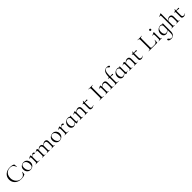

<svg xmlns="http://www.w3.org/2000/svg" viewBox="1013 -3981 7517 7517"><g transform="rotate(-45 4772.0 -222.5)"><path d="M411 -636Q453 -636 485.5 -632.2Q518 -628.4 546.2 -619.6Q574.4 -610.8 603.2 -596.2Q609.8 -592.4 611.5 -589.5Q613.2 -586.6 614.2 -574L626.4 -455Q626.4 -452.8 621 -451.4Q615.6 -450 614.4 -454Q591.2 -536.6 540.5 -578.6Q489.8 -620.6 407.8 -620.6Q323 -620.6 259.5 -583.7Q196 -546.8 160.7 -479Q125.4 -411.2 125.4 -319Q125.4 -253 147.8 -195.3Q170.2 -137.6 210 -94.4Q249.8 -51.2 301.2 -26.9Q352.6 -2.6 411.4 -2.6Q494.4 -2.6 545.3 -43.5Q596.2 -84.4 622 -165.2Q623.2 -168.2 628.5 -167.2Q633.8 -166.2 633.8 -164L624.4 -54.4Q623.4 -42.4 621.3 -39.3Q619.2 -36.2 612.6 -32.2Q560.6 -6.4 514.7 3.2Q468.8 12.8 410.6 12.8Q305 12.8 223.4 -28.5Q141.8 -69.8 95.4 -144.3Q49 -218.8 49 -316.8Q49 -388.8 75.9 -447.3Q102.8 -505.8 151.9 -548.1Q201 -590.4 266.8 -613.2Q332.6 -636 411 -636Z M917.4 13Q857.6 13 813.6 -16Q769.6 -45 745.8 -93.5Q722 -142 722 -198Q722 -250 741.2 -288Q760.4 -326 792.2 -350.5Q824 -375 861.4 -387Q898.8 -399 935.2 -399Q996 -399 1039.5 -369Q1083 -339 1106.2 -292Q1129.4 -245 1129.4 -192.8Q1129.4 -129.4 1100.1 -83.3Q1070.8 -37.2 1022.8 -12.1Q974.8 13 917.4 13ZM945.8 -5.6Q998.6 -5.6 1029.8 -43.4Q1061 -81.2 1061 -165Q1061 -228.4 1040.5 -276.6Q1020 -324.8 984.2 -352.2Q948.4 -379.6 902 -379.6Q848.6 -379.6 818.9 -341Q789.2 -302.4 789.2 -228.6Q789.2 -167.8 809 -116.7Q828.8 -65.6 864.2 -35.6Q899.6 -5.6 945.8 -5.6Z M1308.4 -271 1303.6 -281.6Q1341 -327.4 1365.2 -351.8Q1389.4 -376.2 1406.8 -385.7Q1424.2 -395.2 1440 -395.2Q1461 -395.2 1481.5 -383.3Q1502 -371.4 1502 -353.6Q1502 -341.4 1493.5 -332.3Q1485 -323.2 1469.4 -323.2Q1455.6 -323.2 1446.7 -331Q1437.8 -338.8 1428.1 -346.1Q1418.4 -353.4 1401.6 -353.4Q1393 -353.4 1382.9 -348.1Q1372.8 -342.8 1355.7 -325.3Q1338.6 -307.8 1308.4 -271ZM1209.6 0Q1206.6 0 1206.6 -6Q1206.6 -12 1209.6 -12Q1248.6 -12 1260.4 -25.3Q1272.2 -38.6 1272.2 -81V-278.6Q1272.2 -312 1264.4 -327.3Q1256.6 -342.6 1237.2 -342.6Q1227.4 -342.6 1213.8 -338.7Q1200.2 -334.8 1182.8 -327.8Q1178.8 -326.6 1176.4 -331.8Q1174 -337 1177.6 -338.8L1294.2 -394Q1297 -395.2 1299.6 -395.2Q1307.4 -395.2 1318 -374Q1328.6 -352.8 1328.6 -312.6V-81Q1328.6 -52.6 1335.8 -37.5Q1343 -22.4 1364.1 -17.2Q1385.2 -12 1426.4 -12Q1429.6 -12 1429.6 -6Q1429.6 0 1426.4 0Q1401.8 0 1369.3 -1Q1336.8 -2 1300.8 -2Q1275.2 -2 1251.2 -1Q1227.2 0 1209.6 0Z M2088.6 0Q2086.4 0 2086.4 -6Q2086.4 -12 2088.6 -12Q2127.6 -12 2139.9 -25.3Q2152.2 -38.6 2152.2 -81V-240.2Q2152.2 -356.6 2066 -356.6Q2030.2 -356.6 1994.4 -333.2Q1958.6 -309.8 1931.8 -270.2L1927.6 -282.2Q1971.2 -341.8 2012.9 -369.1Q2054.6 -396.4 2099 -396.4Q2151.2 -396.4 2179.8 -366.7Q2208.4 -337 2208.4 -274.6V-81Q2208.4 -38.6 2219.9 -25.3Q2231.4 -12 2271.2 -12Q2274.4 -12 2274.4 -6Q2274.4 0 2271.2 0Q2253.6 0 2230 -1Q2206.4 -2 2179.8 -2Q2154.2 -2 2130.6 -1Q2107 0 2088.6 0ZM1830.6 0Q1827.6 0 1827.6 -6Q1827.6 -12 1830.6 -12Q1869.6 -12 1881.5 -25.3Q1893.4 -38.6 1893.4 -81V-240.2Q1893.4 -356.6 1808 -356.6Q1772.2 -356.6 1736.4 -333.2Q1700.6 -309.8 1673.8 -270.2L1669.6 -282.2Q1712.4 -341.8 1754.1 -369.1Q1795.8 -396.4 1840.2 -396.4Q1892.4 -396.4 1921 -367Q1949.6 -337.6 1949.6 -276.8V-81Q1949.6 -38.6 1961.5 -25.3Q1973.4 -12 2013.2 -12Q2015.6 -12 2015.6 -6Q2015.6 0 2013.2 0Q1994.8 0 1971.6 -1Q1948.4 -2 1921.8 -2Q1896.2 -2 1872.2 -1Q1848.2 0 1830.6 0ZM1573.6 0Q1570.6 0 1570.6 -6Q1570.6 -12 1573.6 -12Q1612.6 -12 1624.4 -25.3Q1636.2 -38.6 1636.2 -81V-278.6Q1636.2 -312 1628.4 -327.3Q1620.6 -342.6 1601.2 -342.6Q1591.4 -342.6 1577.8 -338.7Q1564.2 -334.8 1546.8 -327.8Q1542.8 -326.6 1540.4 -331.8Q1538 -337 1541.6 -338.8L1658.2 -394Q1661 -395.2 1663.6 -395.2Q1671.4 -395.2 1682 -374Q1692.6 -352.8 1692.6 -312.6V-81Q1692.6 -38.6 1704.1 -25.3Q1715.6 -12 1755.4 -12Q1758.4 -12 1758.4 -6Q1758.4 0 1755.4 0Q1737.8 0 1714.2 -1Q1690.6 -2 1664.8 -2Q1639.2 -2 1615.2 -1Q1591.2 0 1573.6 0Z M2523.4 13Q2463.6 13 2419.6 -16Q2375.6 -45 2351.8 -93.5Q2328 -142 2328 -198Q2328 -250 2347.2 -288Q2366.4 -326 2398.2 -350.5Q2430 -375 2467.4 -387Q2504.8 -399 2541.2 -399Q2602 -399 2645.5 -369Q2689 -339 2712.2 -292Q2735.4 -245 2735.4 -192.8Q2735.4 -129.4 2706.1 -83.3Q2676.8 -37.2 2628.8 -12.1Q2580.8 13 2523.4 13ZM2551.8 -5.6Q2604.6 -5.6 2635.8 -43.4Q2667 -81.2 2667 -165Q2667 -228.4 2646.5 -276.6Q2626 -324.8 2590.2 -352.2Q2554.4 -379.6 2508 -379.6Q2454.6 -379.6 2424.9 -341Q2395.2 -302.4 2395.2 -228.6Q2395.2 -167.8 2415 -116.7Q2434.8 -65.6 2470.2 -35.6Q2505.6 -5.6 2551.8 -5.6Z M2914.4 -271 2909.6 -281.6Q2947 -327.4 2971.2 -351.8Q2995.4 -376.2 3012.8 -385.7Q3030.2 -395.2 3046 -395.2Q3067 -395.2 3087.5 -383.3Q3108 -371.4 3108 -353.6Q3108 -341.4 3099.5 -332.3Q3091 -323.2 3075.4 -323.2Q3061.6 -323.2 3052.7 -331Q3043.8 -338.8 3034.1 -346.1Q3024.4 -353.4 3007.6 -353.4Q2999 -353.4 2988.9 -348.1Q2978.8 -342.8 2961.7 -325.3Q2944.6 -307.8 2914.4 -271ZM2815.6 0Q2812.6 0 2812.6 -6Q2812.6 -12 2815.6 -12Q2854.6 -12 2866.4 -25.3Q2878.2 -38.6 2878.2 -81V-278.6Q2878.2 -312 2870.4 -327.3Q2862.6 -342.6 2843.2 -342.6Q2833.4 -342.6 2819.8 -338.7Q2806.2 -334.8 2788.8 -327.8Q2784.8 -326.6 2782.4 -331.8Q2780 -337 2783.6 -338.8L2900.2 -394Q2903 -395.2 2905.6 -395.2Q2913.4 -395.2 2924 -374Q2934.6 -352.8 2934.6 -312.6V-81Q2934.6 -52.6 2941.8 -37.5Q2949 -22.4 2970.1 -17.2Q2991.2 -12 3032.4 -12Q3035.6 -12 3035.6 -6Q3035.6 0 3032.4 0Q3007.8 0 2975.3 -1Q2942.8 -2 2906.8 -2Q2881.2 -2 2857.2 -1Q2833.2 0 2815.6 0Z M3303.4 9.8Q3265 9.8 3231.7 -9.5Q3198.4 -28.8 3178.7 -66.7Q3159 -104.6 3159 -160.8Q3159 -217.6 3179.3 -261.8Q3199.6 -306 3233.1 -336.5Q3266.6 -367 3305.9 -382.9Q3345.2 -398.8 3382.2 -398.8Q3417.8 -398.8 3449.6 -385.7Q3481.4 -372.6 3500.8 -349.6L3460.6 -293.6Q3460.6 -319.6 3445.5 -338.8Q3430.4 -358 3406.5 -368.7Q3382.6 -379.4 3357 -379.4Q3317.4 -379.4 3287.8 -355.1Q3258.2 -330.8 3241.7 -288.4Q3225.2 -246 3225.2 -190Q3225.2 -115.8 3255.2 -69.5Q3285.2 -23.2 3336.8 -23.2Q3364.8 -23.2 3390.1 -36.1Q3415.4 -49 3437.2 -68.3Q3459 -87.6 3476.8 -107.2L3484.8 -100.2Q3463 -75.2 3436.2 -49.8Q3409.4 -24.4 3376.4 -7.3Q3343.4 9.8 3303.4 9.8ZM3488.4 9.2Q3480.8 9.2 3470.7 -15Q3460.6 -39.2 3460.6 -80.4V-360.6Q3477.4 -367.6 3487.6 -373.8Q3497.8 -380 3507 -394.8Q3508.2 -396.8 3512.2 -395.7Q3516.2 -394.6 3516.2 -392.4V-106.6Q3516.2 -73.2 3524.4 -58.4Q3532.6 -43.6 3551.4 -43.6Q3561.6 -43.6 3574.1 -47.4Q3586.6 -51.2 3604.4 -57.8Q3609.2 -59.8 3611.4 -54.7Q3613.6 -49.6 3609 -47.6L3492.6 8.2Q3490.6 9.2 3488.4 9.2Z M3926.6 0Q3923.6 0 3923.6 -6Q3923.6 -12 3926.6 -12Q3965.6 -12 3977.4 -25.3Q3989.2 -38.6 3989.2 -81V-243.4Q3989.2 -303 3966.9 -330.6Q3944.6 -358.2 3897 -358.2Q3860.6 -358.2 3822.7 -335.2Q3784.8 -312.2 3757.8 -271.8L3753.6 -283.8Q3798.2 -343.4 3841.4 -371.1Q3884.6 -398.8 3930.2 -398.8Q3985.4 -398.8 4015.5 -368.2Q4045.6 -337.6 4045.6 -277V-81Q4045.6 -38.6 4057.1 -25.3Q4068.6 -12 4108.4 -12Q4111.4 -12 4111.4 -6Q4111.4 0 4108.4 0Q4090.8 0 4067.2 -1Q4043.6 -2 4017.8 -2Q3992.2 -2 3968.2 -1Q3944.2 0 3926.6 0ZM3657.6 0Q3654.6 0 3654.6 -6Q3654.6 -12 3657.6 -12Q3696.6 -12 3708.4 -25.3Q3720.2 -38.6 3720.2 -81V-278.6Q3720.2 -312 3712.4 -327.3Q3704.6 -342.6 3685.2 -342.6Q3675.4 -342.6 3661.8 -338.7Q3648.2 -334.8 3630.8 -327.8Q3626.8 -326.6 3624.4 -331.8Q3622 -337 3625.6 -338.8L3742.2 -394Q3745 -395.2 3747.6 -395.2Q3755.4 -395.2 3766 -374Q3776.6 -352.8 3776.6 -312.6V-81Q3776.6 -38.6 3788.1 -25.3Q3799.6 -12 3839.4 -12Q3842.4 -12 3842.4 -6Q3842.4 0 3839.4 0Q3821.8 0 3798.2 -1Q3774.6 -2 3748.8 -2Q3723.2 -2 3699.2 -1Q3675.2 0 3657.6 0Z M4318 12Q4294 12 4271.9 4.4Q4249.8 -3.2 4236.1 -21.2Q4222.4 -39.2 4222.4 -70.4V-305.2Q4222.4 -329.4 4219 -341Q4215.6 -352.6 4204.6 -356.4Q4193.6 -360.2 4170.6 -360.2Q4167.4 -360.2 4167.4 -366.8Q4167.4 -373.4 4170.6 -373.4Q4211.2 -373.8 4236.4 -394.7Q4261.6 -415.6 4264.8 -449.2Q4265.2 -452.4 4272.5 -452.4Q4279.8 -452.4 4279.8 -449.2V-104.2Q4279.8 -62.6 4300.3 -42.8Q4320.8 -23 4358.8 -23Q4385 -23 4405.5 -31.7Q4426 -40.4 4439.2 -50.6Q4443 -52.8 4446.3 -48.3Q4449.6 -43.8 4445.6 -40.8Q4408.6 -12.6 4379.3 -0.3Q4350 12 4318 12ZM4415.4 -337.4Q4376 -347.2 4339.9 -349.9Q4303.8 -352.6 4263.2 -352.6V-374.6Q4302.6 -374.6 4339.7 -377.6Q4376.8 -380.6 4418.6 -384.6Q4421.4 -384.6 4423.5 -377.9Q4425.6 -371.2 4425.6 -361.4Q4425.6 -353.8 4422.5 -345.1Q4419.4 -336.4 4415.4 -337.4Z M4901 -81Q4901 -52 4906.8 -37Q4912.6 -22 4931.2 -17Q4949.8 -12 4986.4 -12Q4988.6 -12 4988.6 -6Q4988.6 0 4986.4 0Q4961.9 0 4932.4 -1Q4902.9 -2 4867.2 -2Q4833.5 -2 4803.4 -1Q4773.3 0 4748.8 0Q4746 0 4746 -6Q4746 -12 4748.9 -12Q4785.4 -12 4804.1 -17Q4822.8 -22 4829.1 -37Q4835.4 -52 4835.4 -81V-544Q4835.4 -573 4829.1 -587.5Q4822.9 -602 4804.1 -607.5Q4785.4 -613 4748.8 -613Q4746 -613 4746 -619Q4746 -625 4748.8 -625Q4773.3 -625 4803.4 -623.5Q4833.5 -622 4867.2 -622Q4902.9 -622 4932.9 -623.5Q4963 -625 4986.4 -625Q4988.6 -625 4988.6 -619Q4988.6 -613 4986.4 -613Q4949.9 -613 4931.7 -607Q4913.5 -601 4907.2 -586Q4901 -571 4901 -542Z M5347.6 0Q5344.6 0 5344.6 -6Q5344.6 -12 5347.6 -12Q5386.6 -12 5398.4 -25.3Q5410.2 -38.6 5410.2 -81V-243.4Q5410.2 -303 5387.9 -330.6Q5365.6 -358.2 5318 -358.2Q5281.6 -358.2 5243.7 -335.2Q5205.8 -312.2 5178.8 -271.8L5174.6 -283.8Q5219.2 -343.4 5262.4 -371.1Q5305.6 -398.8 5351.2 -398.8Q5406.4 -398.8 5436.5 -368.2Q5466.6 -337.6 5466.6 -277V-81Q5466.6 -38.6 5478.1 -25.3Q5489.6 -12 5529.4 -12Q5532.4 -12 5532.4 -6Q5532.4 0 5529.4 0Q5511.8 0 5488.2 -1Q5464.6 -2 5438.8 -2Q5413.2 -2 5389.2 -1Q5365.2 0 5347.6 0ZM5078.6 0Q5075.6 0 5075.6 -6Q5075.6 -12 5078.6 -12Q5117.6 -12 5129.4 -25.3Q5141.2 -38.6 5141.2 -81V-278.6Q5141.2 -312 5133.4 -327.3Q5125.6 -342.6 5106.2 -342.6Q5096.4 -342.6 5082.8 -338.7Q5069.2 -334.8 5051.8 -327.8Q5047.8 -326.6 5045.4 -331.8Q5043 -337 5046.6 -338.8L5163.2 -394Q5166 -395.2 5168.6 -395.2Q5176.4 -395.2 5187 -374Q5197.6 -352.8 5197.6 -312.6V-81Q5197.6 -38.6 5209.1 -25.3Q5220.6 -12 5260.4 -12Q5263.4 -12 5263.4 -6Q5263.4 0 5260.4 0Q5242.8 0 5219.2 -1Q5195.6 -2 5169.8 -2Q5144.2 -2 5120.2 -1Q5096.2 0 5078.6 0Z M5582.8 0Q5579.6 0 5579.6 -6Q5579.6 -12 5582.8 -12Q5625.6 -12 5638.6 -25Q5651.6 -38 5651.6 -81V-306Q5651.6 -330.4 5646.8 -341.7Q5642 -353 5626.8 -356.5Q5611.6 -360 5578.8 -360Q5575.8 -360 5575.8 -366.6Q5575.8 -373.2 5578.8 -373.2Q5621 -373.2 5635.2 -383.1Q5649.4 -393 5650.4 -418Q5655.4 -584 5711 -655Q5766.6 -726 5870 -726Q5922.8 -726 5954.6 -710.6Q5986.4 -695.2 5986.4 -673.4Q5986.4 -657.4 5975.6 -649.3Q5964.8 -641.2 5951.4 -641.2Q5938.8 -641.2 5930.3 -647.5Q5921.8 -653.8 5911.6 -667.4Q5897.4 -687.4 5879.9 -698Q5862.4 -708.6 5835 -708.6Q5780 -708.6 5744.4 -644.8Q5708.8 -581 5708.8 -439V-81Q5708.8 -52 5715.2 -37Q5721.6 -22 5743 -17Q5764.4 -12 5807.4 -12Q5809.8 -12 5809.8 -6Q5809.8 0 5807.4 0Q5774 0 5742.9 -1Q5711.8 -2 5679.2 -2Q5652.6 -2 5627.5 -1Q5602.4 0 5582.8 0ZM5834.2 -337.4Q5795.2 -347.2 5759.7 -349.9Q5724.2 -352.6 5684.2 -352.6V-374.6Q5723 -374.6 5759.6 -377.6Q5796.2 -380.6 5837.2 -384.6Q5840.2 -384.6 5842.2 -377.9Q5844.2 -371.2 5844.2 -361.4Q5844.2 -353.8 5841.1 -345.1Q5838 -336.4 5834.2 -337.4Z M6036.4 9.8Q5998 9.8 5964.7 -9.5Q5931.4 -28.8 5911.7 -66.7Q5892 -104.6 5892 -160.8Q5892 -217.6 5912.3 -261.8Q5932.6 -306 5966.1 -336.5Q5999.6 -367 6038.9 -382.9Q6078.2 -398.8 6115.2 -398.8Q6150.8 -398.8 6182.6 -385.7Q6214.4 -372.6 6233.8 -349.6L6193.6 -293.6Q6193.6 -319.6 6178.5 -338.8Q6163.4 -358 6139.5 -368.7Q6115.6 -379.4 6090 -379.4Q6050.4 -379.4 6020.8 -355.1Q5991.2 -330.8 5974.7 -288.4Q5958.2 -246 5958.2 -190Q5958.2 -115.8 5988.2 -69.5Q6018.2 -23.2 6069.8 -23.2Q6097.8 -23.2 6123.1 -36.1Q6148.4 -49 6170.2 -68.3Q6192 -87.6 6209.8 -107.2L6217.8 -100.2Q6196 -75.2 6169.2 -49.8Q6142.4 -24.4 6109.4 -7.3Q6076.4 9.8 6036.4 9.8ZM6221.4 9.2Q6213.8 9.2 6203.7 -15Q6193.6 -39.2 6193.6 -80.4V-360.6Q6210.4 -367.6 6220.6 -373.8Q6230.8 -380 6240 -394.8Q6241.2 -396.8 6245.2 -395.7Q6249.2 -394.6 6249.2 -392.4V-106.6Q6249.2 -73.2 6257.4 -58.4Q6265.6 -43.6 6284.4 -43.6Q6294.6 -43.6 6307.1 -47.4Q6319.6 -51.2 6337.4 -57.8Q6342.2 -59.8 6344.4 -54.7Q6346.6 -49.6 6342 -47.6L6225.6 8.2Q6223.6 9.2 6221.4 9.2Z M6659.6 0Q6656.6 0 6656.6 -6Q6656.6 -12 6659.6 -12Q6698.6 -12 6710.4 -25.3Q6722.2 -38.6 6722.2 -81V-243.4Q6722.2 -303 6699.9 -330.6Q6677.6 -358.2 6630 -358.2Q6593.6 -358.2 6555.7 -335.2Q6517.8 -312.2 6490.8 -271.8L6486.6 -283.8Q6531.2 -343.4 6574.4 -371.1Q6617.6 -398.8 6663.2 -398.8Q6718.4 -398.8 6748.5 -368.2Q6778.6 -337.6 6778.6 -277V-81Q6778.6 -38.6 6790.1 -25.3Q6801.6 -12 6841.4 -12Q6844.4 -12 6844.4 -6Q6844.4 0 6841.4 0Q6823.8 0 6800.2 -1Q6776.6 -2 6750.8 -2Q6725.2 -2 6701.2 -1Q6677.2 0 6659.6 0ZM6390.6 0Q6387.6 0 6387.6 -6Q6387.6 -12 6390.6 -12Q6429.6 -12 6441.4 -25.3Q6453.2 -38.6 6453.2 -81V-278.6Q6453.2 -312 6445.4 -327.3Q6437.6 -342.6 6418.2 -342.6Q6408.4 -342.6 6394.8 -338.7Q6381.2 -334.8 6363.8 -327.8Q6359.8 -326.6 6357.4 -331.8Q6355 -337 6358.6 -338.8L6475.2 -394Q6478 -395.2 6480.6 -395.2Q6488.4 -395.2 6499 -374Q6509.6 -352.8 6509.6 -312.6V-81Q6509.6 -38.6 6521.1 -25.3Q6532.6 -12 6572.4 -12Q6575.4 -12 6575.4 -6Q6575.4 0 6572.4 0Q6554.8 0 6531.2 -1Q6507.6 -2 6481.8 -2Q6456.2 -2 6432.2 -1Q6408.2 0 6390.6 0Z M7051 12Q7027 12 7004.9 4.4Q6982.8 -3.2 6969.1 -21.2Q6955.4 -39.2 6955.4 -70.4V-305.2Q6955.4 -329.4 6952 -341Q6948.6 -352.6 6937.6 -356.4Q6926.6 -360.2 6903.6 -360.2Q6900.4 -360.2 6900.4 -366.8Q6900.4 -373.4 6903.6 -373.4Q6944.2 -373.8 6969.4 -394.7Q6994.6 -415.6 6997.8 -449.2Q6998.2 -452.4 7005.5 -452.4Q7012.8 -452.4 7012.8 -449.2V-104.2Q7012.8 -62.6 7033.3 -42.8Q7053.8 -23 7091.8 -23Q7118 -23 7138.5 -31.7Q7159 -40.4 7172.2 -50.6Q7176 -52.8 7179.3 -48.3Q7182.6 -43.8 7178.6 -40.8Q7141.6 -12.6 7112.3 -0.3Q7083 12 7051 12ZM7148.4 -337.4Q7109 -347.2 7072.9 -349.9Q7036.8 -352.6 6996.2 -352.6V-374.6Q7035.6 -374.6 7072.7 -377.6Q7109.8 -380.6 7151.6 -384.6Q7154.4 -384.6 7156.5 -377.9Q7158.6 -371.2 7158.6 -361.4Q7158.6 -353.8 7155.5 -345.1Q7152.4 -336.4 7148.4 -337.4Z M7620 -543V-85Q7620 -57.7 7626 -44.1Q7632 -30.4 7649.3 -25.6Q7666.6 -20.8 7700.2 -20.8H7809.4Q7867.4 -20.8 7901.2 -57.2Q7935 -93.6 7945.2 -153.2Q7945.4 -156.2 7950.8 -155.6Q7956.2 -155 7956.2 -152Q7953.2 -124.6 7950.2 -86.1Q7947.2 -47.7 7947.2 -15Q7947.2 0 7932.1 0H7469.8Q7467.8 0 7467.8 -6Q7467.8 -12 7469.8 -12Q7506.3 -12 7524.6 -17Q7542.9 -22 7549.1 -37Q7555.4 -52 7555.4 -81V-544Q7555.4 -573 7549.1 -587.5Q7542.9 -602 7524.6 -607.5Q7506.3 -613 7469.8 -613Q7467.8 -613 7467.8 -619Q7467.8 -625 7469.8 -625Q7493.8 -625 7524.1 -623.5Q7554.3 -622 7587.1 -622Q7622 -622 7652 -623.5Q7682 -625 7705.4 -625Q7707.6 -625 7707.6 -619Q7707.6 -613 7705.4 -613Q7668.9 -613 7650.7 -607.5Q7632.5 -602 7626.2 -587Q7620 -572 7620 -543Z M8021.4 0Q8019.2 0 8019.2 -6Q8019.2 -12 8021.4 -12Q8060.4 -12 8072.6 -25.3Q8084.8 -38.6 8084.8 -81V-268Q8084.8 -303.4 8077.9 -319.7Q8071 -336 8052.4 -336Q8043.8 -336 8032.7 -332.6Q8021.6 -329.2 8006.6 -321.8Q8002.6 -320.8 8000.1 -326.4Q7997.6 -332 8001.4 -333.8L8130.8 -394.2Q8133.6 -395.2 8134.6 -395.2Q8137.2 -395.2 8140.2 -392.6Q8143.2 -390 8143.2 -386.8Q8143.2 -378.8 8142.2 -348Q8141.2 -317.2 8141.2 -269.2V-81Q8141.2 -38.6 8152.7 -25.3Q8164.2 -12 8204 -12Q8207 -12 8207 -6Q8207 0 8204 0Q8186.4 0 8162.8 -1Q8139.2 -2 8112.6 -2Q8087 -2 8063.4 -1Q8039.8 0 8021.4 0ZM8105.4 -511.8Q8084.6 -511.8 8072.9 -523Q8061.2 -534.2 8061.2 -554.4Q8061.2 -574 8072.9 -585.1Q8084.6 -596.2 8105.4 -596.2Q8125.4 -596.2 8136.4 -585.1Q8147.4 -574 8147.4 -554.4Q8147.4 -511.8 8105.4 -511.8Z M8434.8 281Q8373.4 281 8336.3 259.2Q8299.2 237.4 8299.2 205.8Q8299.2 187.2 8309.2 180.2Q8319.2 173.2 8329.4 173.2Q8345 173.2 8354.5 182.1Q8364 191 8372.4 203.8Q8380.8 216.6 8392.8 229.4Q8404.8 242.2 8423.7 251.1Q8442.6 260 8472.8 260Q8500.2 260 8524.5 247.8Q8548.8 235.6 8563.7 199.6Q8578.6 163.6 8578.6 94V-360.6Q8595.4 -367.6 8605.6 -373.8Q8615.8 -380 8625 -394.8Q8626.2 -396.8 8630.2 -395.7Q8634.2 -394.6 8634.2 -392.4V70Q8634.2 132.6 8610.9 180.1Q8587.6 227.6 8543 254.3Q8498.4 281 8434.8 281ZM8421.4 9.8Q8383 9.8 8349.7 -9.5Q8316.4 -28.8 8296.7 -66.7Q8277 -104.6 8277 -160.8Q8277 -217.6 8297.3 -261.8Q8317.6 -306 8351.1 -336.5Q8384.6 -367 8423.9 -382.9Q8463.2 -398.8 8500.2 -398.8Q8535.8 -398.8 8567.6 -385.7Q8599.4 -372.6 8618.8 -349.6L8578.6 -293.6Q8578.6 -319.6 8563.5 -338.8Q8548.4 -358 8524.5 -368.7Q8500.6 -379.4 8475 -379.4Q8435.4 -379.4 8405.8 -355.1Q8376.2 -330.8 8359.7 -288.4Q8343.2 -246 8343.2 -190Q8343.2 -115.8 8373.2 -69.5Q8403.2 -23.2 8454.8 -23.2Q8482.8 -23.2 8508.1 -36.1Q8533.4 -49 8555.2 -68.3Q8577 -87.6 8594.8 -107.2L8602.8 -100.2Q8581 -75.2 8554.2 -49.8Q8527.4 -24.4 8494.4 -7.3Q8461.4 9.8 8421.4 9.8Z M8732.8 0Q8730 0 8730 -6Q8730 -12 8732.8 -12Q8771.8 -12 8783.7 -25.3Q8795.6 -38.6 8795.6 -81V-597.8Q8795.6 -633.4 8788.8 -649.7Q8782 -666 8764.2 -666Q8748.6 -666 8718.2 -651.8Q8714.4 -650 8711.8 -655.6Q8709.2 -661.2 8712.8 -663L8840.4 -724.8Q8841.6 -725 8841.8 -725Q8842 -725 8843 -725Q8846.4 -725 8849.1 -722.5Q8851.8 -720 8851.8 -716.8V-81Q8851.8 -38.6 8863.7 -25.3Q8875.6 -12 8915.4 -12Q8917.8 -12 8917.8 -6Q8917.8 0 8915.4 0Q8897 0 8873.9 -1Q8850.8 -2 8824.2 -2Q8798.4 -2 8774.4 -1Q8750.4 0 8732.8 0ZM9001.8 0Q8999 0 8999 -6Q8999 -12 9001.8 -12Q9040.8 -12 9052.7 -25.3Q9064.6 -38.6 9064.6 -81V-240.2Q9064.6 -356.6 8973 -356.6Q8935.8 -356.6 8897.9 -333.2Q8860 -309.8 8833.2 -270.2L8828.8 -282.2Q8873.4 -341.8 8916.6 -369.1Q8959.8 -396.4 9006.2 -396.4Q9060.6 -396.4 9090.7 -365.8Q9120.8 -335.2 9120.8 -274.6V-81Q9120.8 -38.6 9132.7 -25.3Q9144.6 -12 9184.4 -12Q9186.8 -12 9186.8 -6Q9186.8 0 9184.4 0Q9166 0 9142.9 -1Q9119.8 -2 9093.2 -2Q9067.4 -2 9043.4 -1Q9019.4 0 9001.8 0Z M9394 12Q9370 12 9347.9 4.4Q9325.8 -3.2 9312.1 -21.2Q9298.4 -39.2 9298.4 -70.4V-305.2Q9298.4 -329.4 9295 -341Q9291.6 -352.6 9280.6 -356.4Q9269.6 -360.2 9246.6 -360.2Q9243.4 -360.2 9243.4 -366.8Q9243.4 -373.4 9246.6 -373.4Q9287.2 -373.8 9312.4 -394.7Q9337.6 -415.6 9340.8 -449.2Q9341.2 -452.4 9348.5 -452.4Q9355.8 -452.4 9355.8 -449.2V-104.2Q9355.8 -62.6 9376.3 -42.8Q9396.8 -23 9434.8 -23Q9461 -23 9481.5 -31.7Q9502 -40.4 9515.2 -50.6Q9519 -52.8 9522.3 -48.3Q9525.6 -43.8 9521.6 -40.8Q9484.6 -12.6 9455.3 -0.3Q9426 12 9394 12ZM9491.4 -337.4Q9452 -347.2 9415.9 -349.9Q9379.8 -352.6 9339.2 -352.6V-374.6Q9378.6 -374.6 9415.7 -377.6Q9452.8 -380.6 9494.6 -384.6Q9497.4 -384.6 9499.5 -377.9Q9501.6 -371.2 9501.6 -361.4Q9501.6 -353.8 9498.5 -345.1Q9495.4 -336.4 9491.4 -337.4Z"/></g></svg>

Font: Cormorant Infant Light
Style: Regular
Weight: 300
Designer: Christian Thalmann (Catharsis Fonts)
Foundry: Catharsis Fonts
Version: Version 4.001